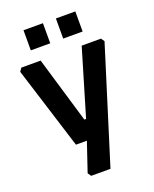

<svg xmlns="http://www.w3.org/2000/svg" viewBox="-167 -820 891 1113"><g transform="rotate(-20 278.0 -263.5)"><path d="M18 -507.3 32.3 -528H151.4L272.6 -120H283.3L404.6 -528H523.6L538 -507.3L317.3 200H198.3L183.9 179.3L244.5 0H177ZM118.2 -603.2V-727.2H238V-603.2ZM318 -603.2V-727.2H437.8V-603.2Z"/></g></svg>

Font: Oxanium ExtraLight
Style: Regular
Weight: 200
Designer: Severin Meyer
Version: Version 2.000